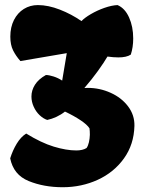

<svg xmlns="http://www.w3.org/2000/svg" viewBox="-20 -599 597 772"><path d="M286.6 5.9Q312.5 5.9 328.1 -3.9Q334.5 -13.2 337.6 -27.3Q340.8 -41.5 341.3 -57.1Q341.3 -72.8 339.8 -83Q330.6 -97.7 304.4 -115.2Q278.3 -132.8 241.2 -150.4Q226.1 -138.2 207.3 -129.4Q188.5 -120.6 169.9 -116.7Q153.8 -122.1 139.2 -136Q124.5 -149.9 115.5 -169.9Q106.4 -189.9 106.4 -210.9Q106.4 -235.8 120.6 -258.3Q134.8 -280.8 164.6 -297.4Q176.8 -297.4 195.3 -291.5Q213.9 -285.6 230 -274.9L248.5 -385.3L62 -353.5Q43.5 -374.5 32.5 -396.7Q21.5 -418.9 21.5 -451.7Q21.5 -489.7 36.1 -518.6Q50.8 -547.4 75.9 -563Q101.1 -578.6 132.3 -578.6Q173.8 -578.6 220.7 -560.3Q267.6 -542 307.6 -514.2Q319.8 -527.3 345.2 -542.2Q370.6 -557.1 399.9 -567.4Q429.2 -577.6 452.6 -578.6Q482.4 -565.9 499 -528.8Q515.6 -491.7 515.6 -444.3Q515.6 -408.7 505.9 -379.4Q488.8 -368.2 456.1 -368.2Q436 -368.2 412.1 -371.6Q398.4 -348.1 374.3 -314.5Q350.1 -280.8 319.3 -245.1Q323.7 -245.6 333 -245.6Q381.3 -245.6 425 -225.8Q468.8 -206.1 495.1 -171.1Q521.5 -136.2 520.5 -92.8Q518.6 -18.1 478.5 37.8Q438.5 93.8 373.3 123.8Q308.1 153.8 231.9 153.8Q156.2 153.8 95.2 128.9Q34.2 104 21 37.6Q30.8 5.9 47.4 -21.5Q64 -48.8 85.4 -62Q145.5 -24.9 196 -9.5Q246.6 5.9 286.6 5.9Z"/></svg>

Font: Kavoon
Style: Regular
Weight: 400
Designer: Viktoriya Grabowska
Foundry: Viktoriya Grabowska
Version: Version 1.004; ttfautohint (v1.4.1)